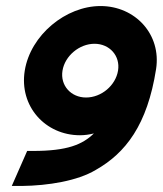

<svg xmlns="http://www.w3.org/2000/svg" viewBox="-20 -605 539 636"><path d="M62 -371C43 -253 130 -157 245 -157C260 -157 275 -159 291 -163C253 -126 203 -105 89 -105H70L19 11H52C140 10 237 -6 297 -42C396 -98 468 -191 497 -376C515 -491 428 -585 313 -585C198 -585 81 -489 62 -371ZM187 -371C195 -420 243 -460 293 -460C343 -460 379 -420 371 -371C363 -322 316 -282 265 -282C215 -282 179 -322 187 -371Z"/></svg>

Font: Charger Pro
Style: UltraNarObl
Weight: 900
Designer: Jasper
Foundry: Cannot Into Space Fonts
Version: Version 1.09